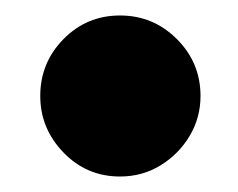

<svg xmlns="http://www.w3.org/2000/svg" viewBox="-20 -215 308 248"><path d="M135 13Q92 13 62 -18Q32 -49 32 -91Q32 -134 62 -164.5Q92 -195 135 -195Q178 -195 208.5 -164.5Q239 -134 239 -91Q239 -63 225 -39.5Q211 -16 187.5 -1.5Q164 13 135 13Z"/></svg>

Font: MuseoModerno Black
Style: Regular
Weight: 900
Designer: Pablo Cosgaya, Héctor Gatti, Marcela Romero, and the Authors of The MuseoModerno Project.
Foundry: Omnibus-Type Team
Version: Version 1.001